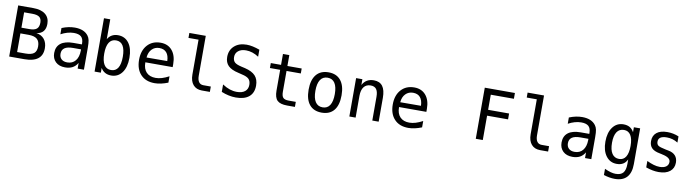

<svg xmlns="http://www.w3.org/2000/svg" viewBox="-33 -1347 8066 2236"><g transform="rotate(10 4000.0 -228.5)"><path d="M135.7 -288.1V-67.4H232.4Q303.7 -67.4 334.5 -92.3Q365.2 -117.2 365.2 -173.8Q365.2 -233.4 333 -260.7Q300.8 -288.1 232.4 -288.1ZM135.7 -537.1V-355.5H231.4Q290 -355.5 316.4 -377.9Q342.8 -400.4 342.8 -451.2Q342.8 -497.1 316.9 -517.1Q291 -537.1 231.4 -537.1ZM53.7 -604.5H232.4Q325.2 -604.5 375.5 -564.5Q425.8 -524.4 425.8 -451.2Q425.8 -395.5 399.4 -363.3Q373 -331.1 319.3 -323.2Q379.9 -314.5 413.1 -272.9Q446.3 -231.4 446.3 -166Q446.3 -83 392.6 -41.5Q338.9 0 232.4 0H53.7Z M768.6 -227.5Q703.1 -227.5 669.9 -205.1Q636.7 -182.6 636.7 -136.7Q636.7 -95.7 661.6 -72.8Q686.5 -49.8 730.5 -49.8Q792 -49.8 827.1 -92.8Q862.3 -135.7 863.3 -211.9V-227.5ZM937.5 -258.8V0H863.3V-67.4Q838.9 -26.4 802.7 -7.3Q766.6 11.7 714.8 11.7Q644.5 11.7 603.5 -27.3Q562.5 -66.4 562.5 -131.8Q562.5 -207 613.3 -246.6Q664.1 -286.1 762.7 -286.1H863.3V-297.9Q862.3 -352.5 835 -377Q807.6 -401.4 749 -401.4Q710.9 -401.4 671.9 -390.1Q632.8 -378.9 595.7 -358.4V-432.6Q636.7 -449.2 674.8 -457Q712.9 -464.8 749 -464.8Q804.7 -464.8 844.7 -448.2Q884.8 -431.6 909.2 -398.4Q924.8 -377.9 931.2 -348.1Q937.5 -318.4 937.5 -258.8Z M1357.4 -226.6Q1357.4 -312.5 1330.1 -356.9Q1302.7 -401.4 1248 -401.4Q1193.4 -401.4 1165.5 -356.9Q1137.7 -312.5 1137.7 -226.6Q1137.7 -140.6 1165.5 -95.7Q1193.4 -50.8 1248 -50.8Q1302.7 -50.8 1330.1 -95.2Q1357.4 -139.6 1357.4 -226.6ZM1137.7 -395.5Q1155.3 -428.7 1187 -446.8Q1218.8 -464.8 1259.8 -464.8Q1341.8 -464.8 1388.7 -401.9Q1435.5 -338.9 1435.5 -227.5Q1435.5 -116.2 1388.2 -52.2Q1340.8 11.7 1259.8 11.7Q1218.8 11.7 1187.5 -5.9Q1156.2 -23.4 1137.7 -56.6V0H1063.5V-630.9H1137.7Z M1950.2 -245.1V-209H1627V-207Q1627 -131.8 1666 -91.3Q1705.1 -50.8 1775.4 -50.8Q1811.5 -50.8 1850.1 -62.5Q1888.7 -74.2 1932.6 -97.7V-22.5Q1890.6 -5.9 1851.1 2.9Q1811.5 11.7 1774.4 11.7Q1668.9 11.7 1609.4 -51.8Q1549.8 -115.2 1549.8 -226.6Q1549.8 -335 1607.9 -399.9Q1666 -464.8 1763.7 -464.8Q1850.6 -464.8 1900.4 -405.8Q1950.2 -346.7 1950.2 -245.1ZM1876 -267.6Q1874 -333 1844.7 -367.2Q1815.4 -401.4 1759.8 -401.4Q1707 -401.4 1671.9 -365.7Q1636.7 -330.1 1630.9 -266.6Z M2266.6 -164.1Q2266.6 -114.3 2285.2 -88.9Q2303.7 -63.5 2338.9 -63.5H2426.8V0H2332Q2265.6 0 2228.5 -43Q2191.4 -85.9 2191.4 -164.1V-576.2H2072.3V-634.8H2266.6Z M2909.2 -584V-501Q2872.1 -525.4 2834.5 -537.6Q2796.9 -549.8 2758.8 -549.8Q2701.2 -549.8 2667.5 -522.5Q2633.8 -495.1 2633.8 -450.2Q2633.8 -409.2 2655.8 -388.2Q2677.7 -367.2 2738.3 -353.5L2781.2 -343.8Q2866.2 -323.2 2905.3 -280.8Q2944.3 -238.3 2944.3 -165Q2944.3 -79.1 2890.6 -33.7Q2836.9 11.7 2735.4 11.7Q2692.4 11.7 2649.4 2.4Q2606.4 -6.8 2563.5 -24.4V-112.3Q2609.4 -82 2650.9 -68.4Q2692.4 -54.7 2735.4 -54.7Q2796.9 -54.7 2831.1 -82.5Q2865.2 -110.4 2865.2 -160.2Q2865.2 -205.1 2841.8 -229Q2818.4 -252.9 2758.8 -265.6L2715.8 -276.4Q2630.9 -294.9 2592.8 -333.5Q2554.7 -372.1 2554.7 -436.5Q2554.7 -517.6 2609.4 -566.9Q2664.1 -616.2 2753.9 -616.2Q2789.1 -616.2 2827.6 -607.9Q2866.2 -599.6 2909.2 -584Z M3263.7 -583V-454.1H3432.6V-395.5H3263.7V-149.4Q3263.7 -98.6 3282.7 -79.1Q3301.8 -59.6 3348.6 -59.6H3432.6V0H3340.8Q3257.8 0 3223.1 -33.7Q3188.5 -67.4 3188.5 -149.4V-395.5H3067.4V-454.1H3188.5V-583Z M3750 -401.4Q3693.4 -401.4 3664.1 -356.9Q3634.8 -312.5 3634.8 -226.6Q3634.8 -140.6 3664.1 -95.7Q3693.4 -50.8 3750 -50.8Q3806.6 -50.8 3835.4 -95.7Q3864.3 -140.6 3864.3 -226.6Q3864.3 -312.5 3835.4 -356.9Q3806.6 -401.4 3750 -401.4ZM3750 -464.8Q3843.8 -464.8 3894 -403.3Q3944.3 -341.8 3944.3 -226.6Q3944.3 -110.4 3894.5 -49.3Q3844.7 11.7 3750 11.7Q3655.3 11.7 3605 -49.3Q3554.7 -110.4 3554.7 -226.6Q3554.7 -341.8 3605 -403.3Q3655.3 -464.8 3750 -464.8Z M4422.9 -281.2V0H4347.7V-281.2Q4347.7 -341.8 4326.2 -370.6Q4304.7 -399.4 4258.8 -399.4Q4207 -399.4 4178.7 -362.8Q4150.4 -326.2 4150.4 -255.9V0H4076.2V-454.1H4150.4V-385.7Q4170.9 -424.8 4204.6 -444.8Q4238.3 -464.8 4285.2 -464.8Q4354.5 -464.8 4388.7 -419.4Q4422.9 -374 4422.9 -281.2Z M4950.2 -245.1V-209H4627V-207Q4627 -131.8 4666 -91.3Q4705.1 -50.8 4775.4 -50.8Q4811.5 -50.8 4850.1 -62.5Q4888.7 -74.2 4932.6 -97.7V-22.5Q4890.6 -5.9 4851.1 2.9Q4811.5 11.7 4774.4 11.7Q4668.9 11.7 4609.4 -51.8Q4549.8 -115.2 4549.8 -226.6Q4549.8 -335 4607.9 -399.9Q4666 -464.8 4763.7 -464.8Q4850.6 -464.8 4900.4 -405.8Q4950.2 -346.7 4950.2 -245.1ZM4876 -267.6Q4874 -333 4844.7 -367.2Q4815.4 -401.4 4759.8 -401.4Q4707 -401.4 4671.9 -365.7Q4636.7 -330.1 4630.9 -266.6Z M5571.3 -604.5H5927.7V-536.1H5654.3V-357.4H5902.3V-288.1H5654.3V0H5571.3Z M6266.6 -164.1Q6266.6 -114.3 6285.2 -88.9Q6303.7 -63.5 6338.9 -63.5H6426.8V0H6332Q6265.6 0 6228.5 -43Q6191.4 -85.9 6191.4 -164.1V-576.2H6072.3V-634.8H6266.6Z M6768.6 -227.5Q6703.1 -227.5 6669.9 -205.1Q6636.7 -182.6 6636.7 -136.7Q6636.7 -95.7 6661.6 -72.8Q6686.5 -49.8 6730.5 -49.8Q6792 -49.8 6827.1 -92.8Q6862.3 -135.7 6863.3 -211.9V-227.5ZM6937.5 -258.8V0H6863.3V-67.4Q6838.9 -26.4 6802.7 -7.3Q6766.6 11.7 6714.8 11.7Q6644.5 11.7 6603.5 -27.3Q6562.5 -66.4 6562.5 -131.8Q6562.5 -207 6613.3 -246.6Q6664.1 -286.1 6762.7 -286.1H6863.3V-297.9Q6862.3 -352.5 6835 -377Q6807.6 -401.4 6749 -401.4Q6710.9 -401.4 6671.9 -390.1Q6632.8 -378.9 6595.7 -358.4V-432.6Q6636.7 -449.2 6674.8 -457Q6712.9 -464.8 6749 -464.8Q6804.7 -464.8 6844.7 -448.2Q6884.8 -431.6 6909.2 -398.4Q6924.8 -377.9 6931.2 -348.1Q6937.5 -318.4 6937.5 -258.8Z M7361.3 -230.5Q7361.3 -314.5 7334 -357.9Q7306.6 -401.4 7254.9 -401.4Q7199.2 -401.4 7170.4 -357.9Q7141.6 -314.5 7141.6 -230.5Q7141.6 -146.5 7170.9 -102.5Q7200.2 -58.6 7254.9 -58.6Q7306.6 -58.6 7334 -102.5Q7361.3 -146.5 7361.3 -230.5ZM7435.5 -29.3Q7435.5 73.2 7387.7 126Q7339.8 178.7 7245.1 178.7Q7214.8 178.7 7181.2 172.9Q7147.5 167 7114.3 156.2V83Q7154.3 101.6 7186.5 110.4Q7218.8 119.1 7245.1 119.1Q7306.6 119.1 7334 86.4Q7361.3 53.7 7361.3 -17.6V-72.3Q7343.8 -34.2 7313 -15.6Q7282.2 2.9 7237.3 2.9Q7158.2 2.9 7110.8 -60.5Q7063.5 -124 7063.5 -230.5Q7063.5 -336.9 7110.8 -400.9Q7158.2 -464.8 7237.3 -464.8Q7281.2 -464.8 7311.5 -447.3Q7341.8 -429.7 7361.3 -393.6V-452.1H7435.5Z M7891.6 -437.5V-364.3Q7860.4 -383.8 7828.1 -393.1Q7795.9 -402.3 7761.7 -402.3Q7710.9 -402.3 7686 -385.7Q7661.1 -369.1 7661.1 -335.9Q7661.1 -305.7 7679.7 -290.5Q7698.2 -275.4 7772.5 -260.7L7802.7 -254.9Q7858.4 -245.1 7886.7 -213.4Q7915 -181.6 7915 -130.9Q7915 -64.5 7867.7 -26.4Q7820.3 11.7 7734.4 11.7Q7700.2 11.7 7663.6 4.9Q7627 -2 7584 -16.6V-92.8Q7626 -72.3 7664.1 -61Q7702.1 -49.8 7736.3 -49.8Q7786.1 -49.8 7813 -70.3Q7839.8 -90.8 7839.8 -126Q7839.8 -178.7 7740.2 -198.2L7737.3 -199.2L7710 -205.1Q7644.5 -216.8 7615.2 -247.1Q7585.9 -277.3 7585.9 -328.1Q7585.9 -393.6 7629.9 -429.2Q7673.8 -464.8 7755.9 -464.8Q7792 -464.8 7825.7 -458Q7859.4 -451.2 7891.6 -437.5Z"/></g></svg>

Font: BabelStone Flags
Style: Regular
Weight: 400
Designer: Andrew West
Foundry: BabelStone
Version: Version 4.12